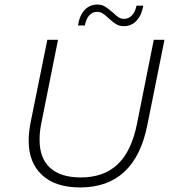

<svg xmlns="http://www.w3.org/2000/svg" viewBox="-20 -819 769 844"><path d="M106 -201Q106 -232 113 -273L188 -644H235L161 -274Q154 -241 154 -204Q154 -123 200.5 -81Q247 -39 335 -39Q436 -39 497 -96.5Q558 -154 582 -274L656 -644H703L628 -271Q574 5 332 5Q224 5 165 -49.5Q106 -104 106 -201ZM457 -739Q443 -753 431.5 -760Q420 -767 407 -767Q386 -767 372 -751Q358 -735 353 -707H323Q329 -750 351.5 -774.5Q374 -799 408 -799Q427 -799 441 -790.5Q455 -782 475 -765Q489 -751 500.5 -743.5Q512 -736 525 -736Q546 -736 560.5 -752Q575 -768 580 -794H610Q603 -753 580.5 -728.5Q558 -704 525 -704Q505 -704 491 -712.5Q477 -721 457 -739Z"/></svg>

Font: Montserrat Ace
Style: Light Italic
Weight: 300
Italic angle: -11.3°
Designer: Julieta Ulanovsky
Foundry: Julieta Ulanovsky
Version: Version 1